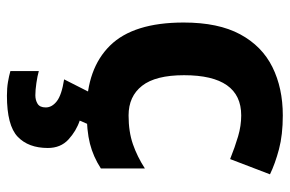

<svg xmlns="http://www.w3.org/2000/svg" viewBox="-161 -435 836 554"><g transform="rotate(90 257.0 -158.0)"><path d="M300 10Q178 10 111.5 -57.5Q45 -125 45 -270Q45 -370 79 -433Q113 -496 173.5 -526Q234 -556 313 -556Q369 -556 410.5 -545Q452 -534 483 -519L439 -404Q404 -418 373.5 -427Q343 -436 313 -436Q197 -436 197 -271Q197 -189 227.5 -150Q258 -111 313 -111Q360 -111 396 -123.5Q432 -136 466 -158V-31Q432 -9 394.5 0.5Q357 10 300 10ZM407 122Q407 178 374.5 209Q342 240 256 240Q234 240 216.5 237Q199 234 185 230V148Q199 152 219.5 155Q240 158 255 158Q269 158 279.5 151.5Q290 145 290 128Q290 110 272 96Q254 82 209 75L247 0H341L328 30Q358 40 382.5 62.5Q407 85 407 122Z"/></g></svg>

Font: Noto Sans Sinhala UI
Style: Bold
Weight: 700
Designer: Jelle Bosma - Monotype Design Team
Foundry: Monotype Imaging Inc.
Version: Version 2.006; ttfautohint (v1.8.4.7-5d5b)